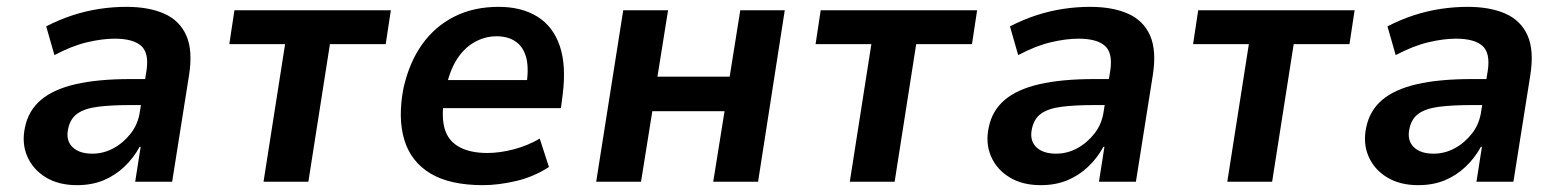

<svg xmlns="http://www.w3.org/2000/svg" viewBox="-20 -531 4562 561"><path d="M205 10Q151 10 113.5 -13Q76 -36 59.5 -74.5Q43 -113 53 -159Q63 -208 99.5 -239Q136 -270 201 -285Q266 -300 362 -300H422L412 -224H360Q304 -224 265.5 -219Q227 -214 206 -199Q185 -184 179 -154Q172 -121 191.5 -101.5Q211 -82 250 -82Q282 -82 311 -97.5Q340 -113 362 -141Q384 -169 389 -207L408 -324Q416 -376 392.5 -397Q369 -418 315 -418Q279 -418 234.5 -407.5Q190 -397 139 -370L115 -454Q154 -474 192.5 -486.5Q231 -499 270.5 -505Q310 -511 349 -511Q415 -511 460 -491Q505 -471 524.5 -427Q544 -383 532 -309L483 0H375L391 -102H388Q370 -69 343 -43.5Q316 -18 282 -4Q248 10 205 10Z M750 0 813 -402H650L665 -501H1122L1107 -402H944L881 0Z M1391 10Q1295 10 1238 -24Q1181 -58 1161.5 -122Q1142 -186 1159 -274Q1176 -349 1213.5 -401.5Q1251 -454 1307.5 -482.5Q1364 -511 1437 -511Q1504 -511 1550 -482.5Q1596 -454 1615.5 -397Q1635 -340 1624 -254L1619 -215H1254L1267 -297H1536L1517 -275Q1526 -329 1518 -361Q1510 -393 1487.5 -409Q1465 -425 1431 -425Q1396 -425 1365 -407Q1334 -389 1313 -354.5Q1292 -320 1282 -268L1278 -244Q1269 -189 1279.5 -154Q1290 -119 1322 -101.5Q1354 -84 1404 -84Q1440 -84 1480.5 -94.5Q1521 -105 1557 -126L1584 -43Q1539 -14 1487.5 -2Q1436 10 1391 10Z M1722 0 1801 -501H1932L1901 -307H2112L2143 -501H2273L2195 0H2064L2097 -206H1886L1853 0Z M2463 0 2526 -402H2363L2378 -501H2835L2820 -402H2657L2594 0Z M3021 10Q2967 10 2929.5 -13Q2892 -36 2875.5 -74.5Q2859 -113 2869 -159Q2879 -208 2915.5 -239Q2952 -270 3017 -285Q3082 -300 3178 -300H3238L3228 -224H3176Q3120 -224 3081.5 -219Q3043 -214 3022 -199Q3001 -184 2995 -154Q2988 -121 3007.5 -101.5Q3027 -82 3066 -82Q3098 -82 3127 -97.5Q3156 -113 3178 -141Q3200 -169 3205 -207L3224 -324Q3232 -376 3208.5 -397Q3185 -418 3131 -418Q3095 -418 3050.5 -407.5Q3006 -397 2955 -370L2931 -454Q2970 -474 3008.5 -486.5Q3047 -499 3086.5 -505Q3126 -511 3165 -511Q3231 -511 3276 -491Q3321 -471 3340.5 -427Q3360 -383 3348 -309L3299 0H3191L3207 -102H3204Q3186 -69 3159 -43.5Q3132 -18 3098 -4Q3064 10 3021 10Z M3566 0 3629 -402H3466L3481 -501H3938L3923 -402H3760L3697 0Z M4124 10Q4070 10 4032.5 -13Q3995 -36 3978.5 -74.5Q3962 -113 3972 -159Q3982 -208 4018.5 -239Q4055 -270 4120 -285Q4185 -300 4281 -300H4341L4331 -224H4279Q4223 -224 4184.5 -219Q4146 -214 4125 -199Q4104 -184 4098 -154Q4091 -121 4110.5 -101.5Q4130 -82 4169 -82Q4201 -82 4230 -97.5Q4259 -113 4281 -141Q4303 -169 4308 -207L4327 -324Q4335 -376 4311.5 -397Q4288 -418 4234 -418Q4198 -418 4153.5 -407.5Q4109 -397 4058 -370L4034 -454Q4073 -474 4111.5 -486.5Q4150 -499 4189.5 -505Q4229 -511 4268 -511Q4334 -511 4379 -491Q4424 -471 4443.5 -427Q4463 -383 4451 -309L4402 0H4294L4310 -102H4307Q4289 -69 4262 -43.5Q4235 -18 4201 -4Q4167 10 4124 10Z"/></svg>

Font: Nunito Sans 7pt SemiCondensed
Style: Bold Italic
Weight: 700
Width: 4
Italic angle: -9°
Designer: Vernon Adams
Foundry: Vernon Adams
Version: Version 3.101;gftools[0.9.27]